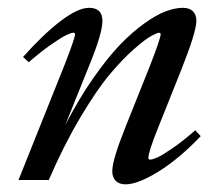

<svg xmlns="http://www.w3.org/2000/svg" viewBox="-20 -465 570 496"><path d="M27.8 0 147 -297.9Q173.8 -366.7 173.8 -376.5Q173.8 -380.4 169.4 -380.4Q163.6 -380.4 150.1 -373.8Q136.7 -367.2 110.6 -348.9Q84.5 -330.6 54.2 -304.2L39.6 -317.9Q90.8 -375.5 136 -410.2Q181.2 -444.8 210 -444.8Q244.6 -444.8 244.6 -411.1Q244.6 -379.4 211.9 -299.3L148.4 -141.6Q183.1 -209 220.5 -262.5Q257.8 -315.9 290 -349.4Q322.3 -382.8 353.5 -405Q384.8 -427.2 408.7 -436Q432.6 -444.8 452.6 -444.8Q469.2 -444.8 478.3 -436Q487.3 -427.2 487.3 -411.1Q487.3 -382.3 447.3 -282.2L388.2 -134.3Q363.3 -72.3 363.3 -57.1Q363.3 -52.7 367.7 -52.7Q374 -52.7 386.7 -58.3Q399.4 -64 426 -82.3Q452.6 -100.6 484.4 -128.4L498.5 -113.3Q443.8 -55.7 390.1 -22.2Q336.4 11.2 304.2 11.2Q288.1 11.2 279.1 2.2Q270 -6.8 270 -22.9Q270 -51.3 303.7 -135.7L366.2 -292Q395 -365.7 395 -376.5Q395 -380.4 391.1 -380.4Q386.2 -380.4 371.1 -372.3Q356 -364.3 326.4 -338.4Q296.9 -312.5 263.9 -273.4Q231 -234.4 188 -162.4Q145 -90.3 106 0Z"/></svg>

Font: Elstob Medium
Style: Italic
Weight: 500
Italic angle: -20°
Designer: Peter S. Baker
Version: Version 1.015